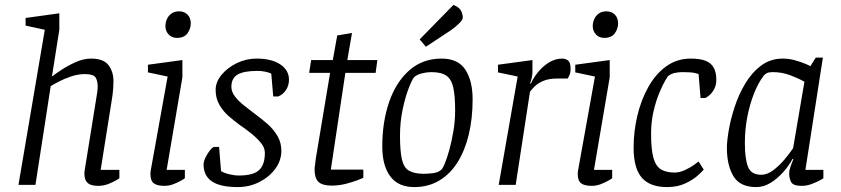

<svg xmlns="http://www.w3.org/2000/svg" viewBox="-20 -751 3418 780"><path d="M379 4Q361 4 348.5 -0.5Q336 -5 329.5 -16Q323 -27 323 -46Q323 -49 323 -52Q323 -55 324 -59L372 -357Q374 -367 375.5 -380Q377 -393 377 -397Q377 -422 368.5 -436Q360 -450 325 -450Q297 -450 269 -440.5Q241 -431 219 -419.5Q197 -408 186 -401L124 0H55L162 -630L84 -647V-678L221 -697V-630L191 -440Q201 -448 227 -465.5Q253 -483 286 -498Q319 -513 350 -513Q401 -513 421 -486Q441 -459 441 -421Q441 -408 440 -394Q439 -380 437.5 -367.5Q436 -355 434 -344L389 -61H465V-27Q463 -25 450 -17.5Q437 -10 418.5 -3Q400 4 379 4Z M648 4Q618 4 604.5 -6.5Q591 -17 591 -46Q591 -47 591.5 -52Q592 -57 593 -62L661 -440L581 -457V-488L721 -507V-437L657 -61H731V-27Q729 -25 716 -17.5Q703 -10 685 -3Q667 4 648 4ZM699 -597Q678 -597 665 -611Q652 -625 652 -645Q652 -659 658 -673Q664 -687 676.5 -696Q689 -705 708 -705Q728 -705 741.5 -692Q755 -679 755 -656Q755 -634 741.5 -615.5Q728 -597 699 -597Z M946 9Q875 9 841 -14Q807 -37 807 -83Q807 -95 815 -111.5Q823 -128 833.5 -141Q844 -154 850 -154H870L878 -56Q891 -48 911.5 -43Q932 -38 951 -38Q1008 -38 1032 -59.5Q1056 -81 1056 -130Q1056 -151 1040 -170.5Q1024 -190 1000.5 -209Q977 -228 953 -244Q934 -258 911 -277.5Q888 -297 872 -324Q856 -351 856 -386Q856 -418 880 -447Q904 -476 942 -494.5Q980 -513 1022 -513Q1083 -513 1118.5 -489.5Q1154 -466 1154 -427Q1154 -404 1142 -385.5Q1130 -367 1110 -359H1090L1082 -452Q1072 -457 1056.5 -460Q1041 -463 1027 -463Q970 -463 945 -448Q920 -433 920 -398Q920 -378 935 -358.5Q950 -339 972.5 -321.5Q995 -304 1016 -288Q1042 -269 1066.5 -247.5Q1091 -226 1107 -199Q1123 -172 1123 -138Q1123 -99 1098.5 -65.5Q1074 -32 1033.5 -11.5Q993 9 946 9Z M1329 3Q1289 3 1273.5 -12.5Q1258 -28 1258 -62Q1258 -70 1260 -83.5Q1262 -97 1263 -107L1321 -455H1236L1244 -507H1332L1350 -607L1410 -617L1391 -507H1513L1506 -455H1383L1324 -62H1456V-29Q1453 -27 1432.5 -19Q1412 -11 1384 -4Q1356 3 1329 3Z M1663 9Q1598 9 1565.5 -34.5Q1533 -78 1533 -156Q1533 -256 1561 -337Q1589 -418 1643 -465.5Q1697 -513 1774 -513Q1841 -513 1870.5 -468Q1900 -423 1900 -347Q1900 -270 1884.5 -205Q1869 -140 1839 -92Q1809 -44 1764.5 -17.5Q1720 9 1663 9ZM1702 -45Q1719 -45 1739 -47.5Q1759 -50 1771 -60Q1777 -63 1786.5 -85.5Q1796 -108 1805.5 -142.5Q1815 -177 1822 -218.5Q1829 -260 1829 -302Q1829 -361 1821.5 -395Q1814 -429 1793.5 -443.5Q1773 -458 1732 -458Q1714 -458 1694 -453Q1674 -448 1663 -438Q1655 -430 1641 -394.5Q1627 -359 1616 -307.5Q1605 -256 1605 -200Q1605 -136 1613 -102.5Q1621 -69 1642.5 -57Q1664 -45 1702 -45ZM1710 -561 1685 -591 1822 -731Q1847 -721 1853.5 -706.5Q1860 -692 1860 -681Q1860 -672 1851 -662Q1842 -652 1831 -643Q1820 -634 1813 -629Z M2006 0 2083 -440 2003 -457V-488L2143 -507V-457Q2143 -448 2140 -434Q2137 -420 2133 -412H2137Q2146 -433 2164.5 -456.5Q2183 -480 2209 -496.5Q2235 -513 2264 -513Q2278 -513 2288 -505Q2298 -497 2298 -472Q2298 -456 2293.5 -446Q2289 -436 2286 -432H2244Q2210 -432 2187.5 -422.5Q2165 -413 2152 -400Q2139 -387 2133 -378L2075 0Z M2384 4Q2354 4 2340.5 -6.5Q2327 -17 2327 -46Q2327 -47 2327.5 -52Q2328 -57 2329 -62L2397 -440L2317 -457V-488L2457 -507V-437L2393 -61H2467V-27Q2465 -25 2452 -17.5Q2439 -10 2421 -3Q2403 4 2384 4ZM2435 -597Q2414 -597 2401 -611Q2388 -625 2388 -645Q2388 -659 2394 -673Q2400 -687 2412.5 -696Q2425 -705 2444 -705Q2464 -705 2477.5 -692Q2491 -679 2491 -656Q2491 -634 2477.5 -615.5Q2464 -597 2435 -597Z M2690 9Q2620 9 2587 -29.5Q2554 -68 2554 -151Q2554 -216 2569 -280Q2584 -344 2613.5 -397Q2643 -450 2686.5 -481.5Q2730 -513 2787 -513Q2824 -513 2846.5 -504Q2869 -495 2879.5 -476Q2890 -457 2890 -427Q2890 -406 2882 -390.5Q2874 -375 2864 -366Q2854 -357 2846 -353H2826L2818 -450Q2817 -451 2802.5 -454.5Q2788 -458 2753 -458Q2737 -458 2722.5 -455Q2708 -452 2697 -444Q2695 -445 2684 -426.5Q2673 -408 2659 -375Q2645 -342 2635 -299Q2625 -256 2625 -208Q2625 -144 2634.5 -110Q2644 -76 2665 -63Q2686 -50 2720 -50Q2741 -50 2762.5 -60Q2784 -70 2800 -81.5Q2816 -93 2818 -95L2839 -62Q2836 -58 2817.5 -40.5Q2799 -23 2766.5 -7Q2734 9 2690 9Z M3052 9Q2986 9 2959.5 -35.5Q2933 -80 2933 -150Q2933 -177 2940.5 -221.5Q2948 -266 2964.5 -316.5Q2981 -367 3007.5 -411.5Q3034 -456 3072 -484.5Q3110 -513 3160 -513Q3185 -513 3210 -506Q3235 -499 3252.5 -491.5Q3270 -484 3272 -482L3294 -517H3323L3252 -61H3325V-27Q3323 -25 3309 -17.5Q3295 -10 3276 -3Q3257 4 3237 4Q3202 4 3194 -11.5Q3186 -27 3186 -46Q3186 -58 3190.5 -71.5Q3195 -85 3203 -104L3200 -106Q3186 -79 3162.5 -52.5Q3139 -26 3111 -8.5Q3083 9 3052 9ZM3073 -41Q3097 -41 3121.5 -59.5Q3146 -78 3167 -103Q3188 -128 3202 -149L3248 -419Q3223 -433 3190 -445.5Q3157 -458 3119 -458Q3103 -458 3095.5 -454Q3088 -450 3083 -444Q3061 -416 3043.5 -372Q3026 -328 3016 -276.5Q3006 -225 3006 -171Q3006 -107 3018.5 -74Q3031 -41 3073 -41Z"/></svg>

Font: Faustina Light Light
Style: Italic
Weight: 300
Italic angle: -8°
Version: Version 1.200